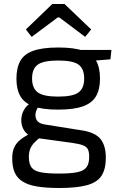

<svg xmlns="http://www.w3.org/2000/svg" viewBox="-20 -736 598 958"><path d="M271 -499Q349 -499 394.5 -483Q440 -467 459.5 -433Q479 -399 479 -344Q479 -291 459.5 -256.5Q440 -222 394 -205.5Q348 -189 270 -189Q192 -189 146.5 -205.5Q101 -222 81.5 -256Q62 -290 62 -343Q62 -398 81.5 -432.5Q101 -467 147 -483Q193 -499 271 -499ZM270 -434Q197 -434 168.5 -413.5Q140 -393 140 -344Q140 -296 168.5 -275Q197 -254 270 -254Q344 -254 372 -275Q400 -296 400 -344Q400 -393 372 -413.5Q344 -434 270 -434ZM536 -487 531 -440 407 -430 372 -487ZM133 -221 182 -214Q165 -199 159 -177.5Q153 -156 162.5 -138Q172 -120 203 -115L385 -86Q454 -76 481 -43Q508 -10 508 51Q508 108 486.5 141Q465 174 414 188Q363 202 276 202Q210 202 165 194.5Q120 187 92.5 169.5Q65 152 53 124Q41 96 41 54Q41 22 50.5 0.5Q60 -21 80.5 -38Q101 -55 134 -71L194 -104L233 -90L184 -53Q164 -38 150.5 -23.5Q137 -9 130.5 7.5Q124 24 124 47Q124 81 137 99Q150 117 183 123.5Q216 130 275 130Q334 130 366.5 123Q399 116 412 98Q425 80 425 47Q425 22 418.5 9Q412 -4 394 -11Q376 -18 341 -23L166 -47Q135 -51 116.5 -67Q98 -83 91 -105Q84 -127 87 -149.5Q90 -172 102 -191.5Q114 -211 133 -221ZM302 -716 435 -589 405 -552 276 -649H268L138 -552L109 -589L241 -716Z"/></svg>

Font: Exo 2
Style: Regular
Weight: 400
Designer: Natanael Gama
Foundry: Natanael Gama
Version: Version 2.010